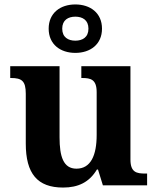

<svg xmlns="http://www.w3.org/2000/svg" viewBox="-20 -834 707 864"><path d="M319 -596C386 -596 439 -634 439 -705C439 -776 386 -814 319 -814C252 -814 199 -776 199 -705C199 -634 252 -596 319 -596ZM319 -651C287 -651 260 -666 260 -705C260 -744 287 -759 319 -759C351 -759 378 -744 378 -705C378 -666 351 -651 319 -651ZM264 10C332 10 382 -14 416 -71H421L443 0H642V-53H634C595 -53 567 -58 567 -116V-536H346V-483H349C388 -483 415 -477 415 -419V-227C415 -134 388 -75 324 -75C265 -75 248 -130 248 -216V-536H26V-483H29C78 -483 96 -470 96 -412V-188C96 -53 148 10 264 10Z"/></svg>

Font: Noto Serif Telugu
Style: Bold
Weight: 700
Designer: Jelle Bosma - Monotype Design Team
Foundry: Monotype Imaging Inc.
Version: Version 2.005